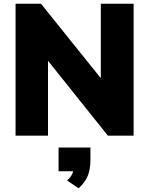

<svg xmlns="http://www.w3.org/2000/svg" viewBox="-20 -732 806 1036"><path d="M701 -712V0H562L239 -404V0H64V-712H201L524 -310V-712ZM468 64V131Q468 181 453.5 217Q439 253 404 284L342 242Q369 218 375 192H296V64Z"/></svg>

Font: Muli Black
Style: Regular
Weight: 900
Designer: Vernon Adams
Foundry: Vernon Adams
Version: Version 2.001